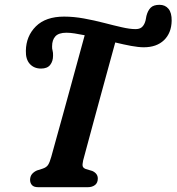

<svg xmlns="http://www.w3.org/2000/svg" viewBox="-20 -778 734 798"><path d="M325.5 -111Q321.5 -93 324 -86.2Q326.5 -79.5 336.5 -75.5L363.5 -67.5Q386.5 -57 386.5 -36Q386.5 -18 374.8 -9Q363 0 345.5 0H138.5Q120.5 0 112.8 -8.8Q105 -17.5 105 -31Q105.5 -45.5 113.2 -54.8Q121 -64 133.5 -69.5L157 -77Q172.5 -82 179.5 -92.2Q186.5 -102.5 193 -126Q199.5 -149.5 212.2 -195.5Q225 -241.5 241.2 -300Q257.5 -358.5 274.2 -420.2Q291 -482 306.2 -537.2Q321.5 -592.5 332 -631.5Q310 -636 290.5 -639Q271 -642 256 -642Q224 -642 210.2 -627Q196.5 -612 196.5 -585.5Q196 -576.5 198.5 -567.8Q201 -559 200.5 -546.5Q200.5 -523.5 188.5 -508.2Q176.5 -493 150.5 -493Q121.5 -493 104 -512.2Q86.5 -531.5 87.5 -567Q88.5 -628 129.2 -668.5Q170 -709 246.5 -709Q286.5 -709 329 -701.2Q371.5 -693.5 411.8 -683Q452 -672.5 486 -664.8Q520 -657 543 -657Q559.5 -657 568.5 -664.2Q577.5 -671.5 582.5 -685Q585.5 -693.5 586.2 -699.2Q587 -705 588.5 -711.5Q594 -733.5 606 -745.8Q618 -758 643 -758Q666.5 -758 680.2 -741.5Q694 -725 693.5 -691.5Q692.5 -641 661.8 -611.2Q631 -581.5 577.5 -581.5Q556 -581.5 525 -587.2Q494 -593 459 -601.5Q446.5 -556.5 431 -499.5Q415.5 -442.5 399 -382.5Q382.5 -322.5 367.8 -267.8Q353 -213 341.8 -171.5Q330.5 -130 325.5 -111Z"/></svg>

Font: Fraunces 144pt S100 SemiBold
Style: Italic
Weight: 600
Italic angle: -16°
Version: Version 1.000; ttfautohint (v1.8.3)